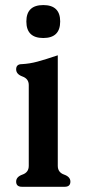

<svg xmlns="http://www.w3.org/2000/svg" viewBox="-20 -713 330 743"><path d="M147.5 -693.4Q212.9 -693.4 212.9 -629.9Q212.9 -565.9 147.5 -565.9Q82 -565.9 82 -629.9Q82 -693.4 147.5 -693.4ZM203.6 -71.3Q203.6 -45.9 228 -37.4Q252.4 -28.8 252.4 -10.3Q252.4 9.8 230.5 9.8H64.9Q42.5 9.8 42.5 -10.3Q42.5 -28.8 66.9 -37.4Q91.3 -45.9 91.3 -71.3V-383.8Q91.3 -408.2 66.9 -417Q42.5 -425.8 42.5 -444.8Q42.5 -464.8 64.5 -464.8Q94.7 -466.3 125.2 -474.6Q155.8 -482.9 203.6 -499Z"/></svg>

Font: Caudex
Style: Bold
Weight: 700
Version: Version 1.01